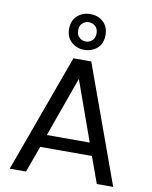

<svg xmlns="http://www.w3.org/2000/svg" viewBox="-102 -1036 877 1111"><g transform="rotate(10 337.0 -481.0)"><path d="M128.9 0H33.2L285.2 -692.9H390.1L641.1 0H544.9L488.8 -154.8H185.1ZM210.9 -229H462.9L336.9 -581.1ZM262.2 -934.1Q293 -961.9 337.9 -961.9Q383.3 -961.9 414.1 -934.1Q444.8 -906.2 444.8 -856.9Q444.8 -807.6 414.1 -779.8Q383.3 -752 337.9 -752Q293 -752 262.2 -779.8Q231 -808.1 231 -856.9Q231 -905.8 262.2 -934.1ZM299.8 -816.9Q314 -800.8 337.9 -800.8Q360.8 -800.8 377 -816.9Q392.1 -832 392.1 -857.9Q392.1 -883.8 377 -898.9Q359.4 -914.1 337.9 -914.1Q314.9 -914.1 299.8 -898.9Q284.2 -885.3 284.2 -857.9Q284.2 -830.6 299.8 -816.9Z"/></g></svg>

Font: PoppinsZ
Style: Regular
Weight: 400
Designer: Ninad Kale (Devanagari), Jonny Pinhorn (Latin)
Foundry: Indian Type Foundry
Version: Version 3.002;FEAKit 1.0